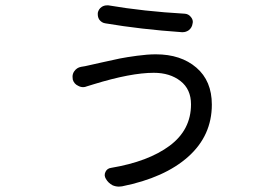

<svg xmlns="http://www.w3.org/2000/svg" viewBox="-20 -650 1040 720"><path d="M696.3 -258.8Q696.3 -315.4 656.7 -346.2Q617.2 -377 556.6 -377Q470.7 -377 331.1 -334Q319.3 -330.1 305.7 -326.2Q298.8 -323.2 292 -323.2Q282.2 -323.2 273.4 -328.1Q257.8 -335 252.9 -351.6Q252 -357.4 252 -362.3Q252 -373 257.8 -381.8Q267.6 -396.5 284.2 -399.4Q298.8 -401.4 314.5 -405.3Q319.3 -406.2 362.3 -416Q405.3 -425.8 429.7 -430.7Q454.1 -435.5 493.7 -440.9Q533.2 -446.3 564.5 -446.3Q658.2 -446.3 716.3 -396.5Q774.4 -346.7 774.4 -257.8Q774.4 -141.6 686 -62.5Q597.7 16.6 437.5 48.8Q431.6 49.8 425.8 49.8Q414.1 49.8 402.3 44.9Q385.7 36.1 377 20.5Q369.1 7.8 375.5 -5.4Q381.8 -18.6 396.5 -20.5Q536.1 -43.9 616.2 -103.5Q696.3 -163.1 696.3 -258.8ZM375 -562.5Q361.3 -564.5 352.5 -576.2Q346.7 -585 346.7 -595.7Q346.7 -598.6 346.7 -601.6Q349.6 -616.2 361.3 -624Q370.1 -629.9 380.9 -629.9Q383.8 -629.9 386.7 -629.9Q518.6 -607.4 672.9 -598.6Q686.5 -597.7 695.3 -586.9Q703.1 -578.1 703.1 -567.4Q703.1 -564.5 702.1 -561.5Q700.2 -546.9 688.5 -537.1Q677.7 -529.3 665 -529.3Q663.1 -529.3 662.1 -529.3Q507.8 -540 375 -562.5Z"/></svg>

Font: Gen Jyuu Gothic Regular
Style: Regular
Weight: 400
Designer: [Source Han Sans]
Ryoko NISHIZUKA  (kana & ideographs); Paul D. Hunt (Latin, Greek & Cyrillic); Wenlong ZHANG  (bopomofo
Version: Version 1.002.20150607